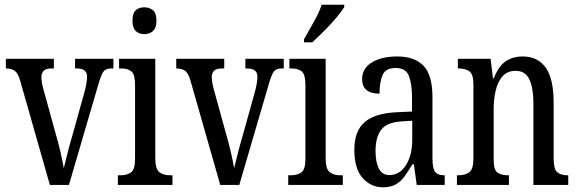

<svg xmlns="http://www.w3.org/2000/svg" viewBox="-20 -786 2457 816"><path d="M66 -442Q57 -474 43.5 -484.5Q30 -495 5 -495V-536H209V-495H198Q176 -495 166 -485.5Q156 -476 156 -459Q156 -446 158.5 -432.5Q161 -419 165 -405L216 -220Q227 -183 237 -140Q247 -97 251 -71Q256 -91 265 -127.5Q274 -164 287 -208L336 -384Q350 -432 350 -460Q350 -495 307 -495H299V-536H462V-495H451Q428 -495 418 -479.5Q408 -464 395 -417L273 0H192Z M593 -641Q571 -641 557 -654Q543 -667 543 -698Q543 -730 557 -742.5Q571 -755 593 -755Q615 -755 630 -742.5Q645 -730 645 -698Q645 -667 630 -654Q615 -641 593 -641ZM481 0V-41H491Q520 -41 537 -53.5Q554 -66 554 -110V-425Q554 -469 539 -482Q524 -495 496 -495H486V-536H640V-115Q640 -68 657 -54.5Q674 -41 703 -41H713V0Z M790 -442Q781 -474 767.5 -484.5Q754 -495 729 -495V-536H933V-495H922Q900 -495 890 -485.5Q880 -476 880 -459Q880 -446 882.5 -432.5Q885 -419 889 -405L940 -220Q951 -183 961 -140Q971 -97 975 -71Q980 -91 989 -127.5Q998 -164 1011 -208L1060 -384Q1074 -432 1074 -460Q1074 -495 1031 -495H1023V-536H1186V-495H1175Q1152 -495 1142 -479.5Q1132 -464 1119 -417L997 0H916Z M1205 0V-41H1215Q1244 -41 1261 -53.5Q1278 -66 1278 -110V-425Q1278 -469 1263 -482Q1248 -495 1220 -495H1210V-536H1364V-115Q1364 -68 1381 -54.5Q1398 -41 1427 -41H1437V0ZM1272 -619Q1293 -657 1314.5 -694.5Q1336 -732 1347 -766H1443V-756Q1433 -739 1410 -711.5Q1387 -684 1359 -656Q1331 -628 1307 -606H1272Z M1607 10Q1557 10 1521.5 -29Q1486 -68 1486 -150Q1486 -230 1530.5 -267.5Q1575 -305 1666 -309L1731 -312V-373Q1731 -429 1718 -463Q1705 -497 1661 -497Q1619 -497 1606 -467Q1593 -437 1593 -388Q1519 -388 1519 -450Q1519 -495 1560 -520.5Q1601 -546 1668 -546Q1742 -546 1780 -506.5Q1818 -467 1818 -372V-113Q1818 -71 1829 -56Q1840 -41 1867 -41H1870V0H1751L1739 -88H1733Q1716 -60 1700 -37.5Q1684 -15 1662.5 -2.5Q1641 10 1607 10ZM1635 -42Q1679 -42 1705.5 -84.5Q1732 -127 1732 -191V-273L1686 -270Q1624 -266 1600 -234.5Q1576 -203 1576 -144Q1576 -98 1590 -70Q1604 -42 1635 -42Z M1922 0V-41H1929Q1956 -41 1974 -53.5Q1992 -66 1992 -113V-427Q1992 -471 1974.5 -483Q1957 -495 1931 -495H1926V-536H2065L2075 -454H2079Q2099 -505 2129 -525.5Q2159 -546 2202 -546Q2265 -546 2299 -499Q2333 -452 2333 -349V-113Q2333 -66 2349 -53.5Q2365 -41 2391 -41H2395V0H2247V-347Q2247 -411 2230 -448Q2213 -485 2171 -485Q2136 -485 2115.5 -461.5Q2095 -438 2086.5 -400.5Q2078 -363 2078 -321V-108Q2078 -63 2095 -52Q2112 -41 2138 -41H2143V0Z"/></svg>

Font: Noto Serif Thai ExtraCondensed
Style: Regular
Weight: 400
Width: 2
Designer: Monotype Design Team
Foundry: Monotype Imaging Inc.
Version: Version 2.002; ttfautohint (v1.8.4.7-5d5b)